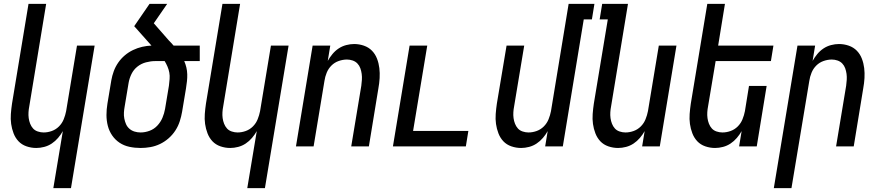

<svg xmlns="http://www.w3.org/2000/svg" viewBox="-20 -755 4540 990"><path d="M255 215 304 -79Q294 -61 279.5 -44Q265 -27 247 -15Q229 -3 208 2.5Q187 8 167 8Q141 8 116.5 -0.5Q92 -9 75.5 -26.5Q59 -44 50 -67.5Q41 -91 37.5 -116Q34 -141 36 -167.5Q38 -194 42 -221L127 -735H218L131 -207Q128 -192 127 -176.5Q126 -161 128 -146Q130 -131 135.5 -117Q141 -103 150.5 -92.5Q160 -82 175 -77Q190 -72 205 -72Q226 -72 247 -79.5Q268 -87 284 -103Q300 -119 308.5 -140Q317 -161 321 -182L377 -520H468L346 215Z M705 8Q675 8 647 2Q619 -4 596.5 -19Q574 -34 558.5 -56.5Q543 -79 536 -106Q529 -133 529 -162Q529 -191 534 -221L554 -341Q558 -364 566.5 -387.5Q575 -411 589.5 -432Q604 -453 623.5 -469.5Q643 -486 666 -497Q689 -508 713 -513.5Q737 -519 761 -520L672 -620L751 -735H842L773 -635L851 -546Q857 -540 863 -533.5Q869 -527 875 -520H1010V-440H930Q937 -424 941 -407Q945 -390 945.5 -372Q946 -354 944 -336Q942 -318 939 -299L919 -179Q915 -155 907 -130Q899 -105 884.5 -82.5Q870 -60 849.5 -42Q829 -24 805 -12.5Q781 -1 755.5 3.5Q730 8 705 8ZM705 -72Q728 -72 751 -80.5Q774 -89 791 -107Q808 -125 817.5 -147.5Q827 -170 831 -193L851 -313Q853 -330 854.5 -347.5Q856 -365 853 -381Q850 -397 843.5 -412Q837 -427 829 -440H780Q757 -440 732.5 -433.5Q708 -427 688.5 -411.5Q669 -396 658 -373.5Q647 -351 643 -327L623 -207Q620 -191 619 -175Q618 -159 621 -143.5Q624 -128 630 -114.5Q636 -101 647.5 -91Q659 -81 674 -76.5Q689 -72 705 -72Z M1255 215 1304 -79Q1294 -61 1279.5 -44Q1265 -27 1247 -15Q1229 -3 1208 2.5Q1187 8 1167 8Q1141 8 1116.5 -0.5Q1092 -9 1075.5 -26.5Q1059 -44 1050 -67.5Q1041 -91 1037.5 -116Q1034 -141 1036 -167.5Q1038 -194 1042 -221L1127 -735H1218L1131 -207Q1128 -192 1127 -176.5Q1126 -161 1128 -146Q1130 -131 1135.5 -117Q1141 -103 1150.5 -92.5Q1160 -82 1175 -77Q1190 -72 1205 -72Q1226 -72 1247 -79.5Q1268 -87 1284 -103Q1300 -119 1308.5 -140Q1317 -161 1321 -182L1377 -520H1468L1346 215Z M1506 0 1592 -520H1683L1670 -441Q1680 -459 1694 -476Q1708 -493 1726 -505Q1744 -517 1765 -522.5Q1786 -528 1806 -528Q1832 -528 1856.5 -519.5Q1881 -511 1898 -493.5Q1915 -476 1924 -452.5Q1933 -429 1936 -404Q1939 -379 1937.5 -352.5Q1936 -326 1931 -299L1882 0H1791L1843 -313Q1845 -328 1846 -343.5Q1847 -359 1845 -374Q1843 -389 1838 -403Q1833 -417 1823 -427.5Q1813 -438 1798.5 -443Q1784 -448 1769 -448Q1748 -448 1726.5 -440.5Q1705 -433 1689 -417Q1673 -401 1664.5 -380Q1656 -359 1653 -338L1597 0Z M2006 0 2092 -520H2183L2110 -80H2395L2382 0Z M2667 8Q2641 8 2616.5 -0.5Q2592 -9 2575.5 -26.5Q2559 -44 2550 -67.5Q2541 -91 2537.5 -116Q2534 -141 2536 -167.5Q2538 -194 2542 -221L2592 -520H2683L2631 -207Q2628 -192 2627 -176.5Q2626 -161 2628 -146Q2630 -131 2635.5 -117Q2641 -103 2650.5 -92.5Q2660 -82 2675 -77Q2690 -72 2705 -72Q2726 -72 2747 -79.5Q2768 -87 2784 -103Q2800 -119 2808.5 -140Q2817 -161 2821 -182L2912 -735H3045L3032 -655H2990L2882 0H2791L2804 -79Q2794 -61 2779.5 -44Q2765 -27 2747 -15Q2729 -3 2708 2.5Q2687 8 2667 8Z M3167 8Q3141 8 3116.5 -0.5Q3092 -9 3075.5 -26.5Q3059 -44 3050 -67.5Q3041 -91 3037.5 -116Q3034 -141 3036 -167.5Q3038 -194 3042 -221L3114 -655H3072L3085 -735H3218L3131 -207Q3128 -192 3127 -176.5Q3126 -161 3128 -146Q3130 -131 3135.5 -117Q3141 -103 3150.5 -92.5Q3160 -82 3175 -77Q3190 -72 3205 -72Q3226 -72 3247 -79.5Q3268 -87 3284 -103Q3300 -119 3308.5 -140Q3317 -161 3321 -182L3377 -520H3468L3382 0H3291L3304 -79Q3294 -61 3279.5 -44Q3265 -27 3247 -15Q3229 -3 3208 2.5Q3187 8 3167 8Z M3667 8Q3641 8 3616.5 -0.5Q3592 -9 3575.5 -26.5Q3559 -44 3550 -67.5Q3541 -91 3537.5 -116Q3534 -141 3536 -167.5Q3538 -194 3542 -221L3627 -735H3718L3683 -520H3968L3955 -440H3670L3631 -207Q3628 -192 3627 -176.5Q3626 -161 3628 -146Q3630 -131 3635.5 -117Q3641 -103 3650.5 -92.5Q3660 -82 3675 -77Q3690 -72 3705 -72Q3726 -72 3747 -79.5Q3768 -87 3784 -103Q3800 -119 3808.5 -140Q3817 -161 3821 -182L3842 -312H3933L3882 0H3791L3804 -79Q3794 -61 3779.5 -44Q3765 -27 3747 -15Q3729 -3 3708 2.5Q3687 8 3667 8Z M3970 215 4092 -520H4183L4170 -441Q4180 -459 4194 -476Q4208 -493 4226 -505Q4244 -517 4265 -522.5Q4286 -528 4306 -528Q4332 -528 4356.5 -519.5Q4381 -511 4398 -493.5Q4415 -476 4424 -452.5Q4433 -429 4436 -404Q4439 -379 4437.5 -352.5Q4436 -326 4431 -299L4382 0H4291L4343 -313Q4345 -328 4346 -343.5Q4347 -359 4345 -374Q4343 -389 4338 -403Q4333 -417 4323 -427.5Q4313 -438 4298.5 -443Q4284 -448 4269 -448Q4248 -448 4226.5 -440.5Q4205 -433 4189 -417Q4173 -401 4164.5 -380Q4156 -359 4153 -338L4061 215Z"/></svg>

Font: Iosevka Medium Oblique
Style: Regular
Weight: 500
Italic angle: -9°
Monospace: yes
Designer: Belleve Invis
Foundry: Belleve Invis
Version: Version 32.5.0; ttfautohint (v1.8.4)